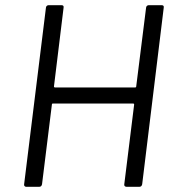

<svg xmlns="http://www.w3.org/2000/svg" viewBox="-20 -720 674 740"><path d="M553 -700H603Q613 -700 611 -690L528 -10Q526 0 517 0H468Q463 0 460.5 -3Q458 -6 459 -10L497 -317Q497 -321 493 -321H184Q180 -321 180 -317L142 -10Q140 0 131 0H81Q77 0 74.5 -3Q72 -6 73 -10L157 -690Q157 -694 160 -697Q163 -700 167 -700H217Q227 -700 225 -690L188 -387Q188 -383 192 -383H501Q505 -383 505 -387L543 -690Q543 -694 546 -697Q549 -700 553 -700Z"/></svg>

Font: Barlow
Style: Italic
Weight: 400
Italic angle: -7°
Designer: Jeremy Tribby
Foundry: Tribby Type
Version: Version 1.408